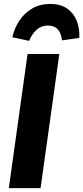

<svg xmlns="http://www.w3.org/2000/svg" viewBox="-20 -973 431 993"><path d="M122.6 -693.6H286.8L189.8 0H25.6ZM130.6 -761.6 43.9 -780.3Q54.6 -828.1 80.7 -867.2Q106.8 -906.3 147 -929.4Q187.2 -952.6 239.6 -952.6Q293.6 -952.6 327.5 -928.6Q361.4 -904.6 377.1 -864.7Q392.8 -824.7 390.2 -776.9L300.5 -764.3Q296.8 -800.4 279.3 -820.7Q261.7 -840.9 228.4 -840.9Q193.3 -840.9 169.3 -819.3Q145.3 -797.7 130.6 -761.6Z"/></svg>

Font: Fira Sans Variable
Style: Italic
Weight: 397
Italic angle: -8°
Designer: Carrois Corporate & Edenspiekermann AG
Foundry: Carrois Corporate GbR & Edenspiekermann AG
Version: Version 4.202